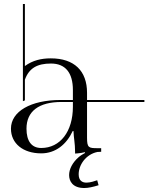

<svg xmlns="http://www.w3.org/2000/svg" viewBox="-20 -762 745 964"><path d="M417 -250H705V-260H417V-296C417 -406 353 -469 235 -469C187.8 -469 144.2 -459.2 105 -430.4V-742H95V-254L105 -258V-362C126 -420 167 -443 236 -443C308 -443 346 -397 346 -310V-260H284C134.6 -260 35 -202.4 35 -116C35 -41.6 95.8 8 187 8C259 8 314 -37 345 -104H349C350 -69 357 -44 357 1V9L370 8C382 7 395 5 406 2L407 6C396 12 384 19 375 27C344 54 327 87 327 117C327 148 345 182 403 182C423 182 446 177 475 168L468 143C456 147 434 155 414 155C393 155 375 145 375 113C375 66 411 13 469 1L488 0V-18H470C425 -18 417 -20.4 417 -71ZM346 -250V-226C346 -101.8 282.4 -19 187 -19C138.9 -19 113 -53 113 -116C113 -203.1 174.6 -250 289 -250Z"/></svg>

Font: FoglihtenNo04
Style: Regular
Weight: 500
Designer: gluk (gluksza@wp.pl)
Foundry: gluk (gluksza@wp.pl)
Version: Version 0.70